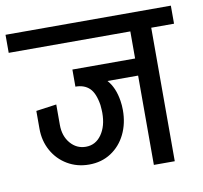

<svg xmlns="http://www.w3.org/2000/svg" viewBox="-108 -717 843 796"><g transform="rotate(-10 313.0 -319.0)"><path d="M661 -562H565V0H477V-376H348Q378 -343 387 -285Q390 -266 390 -246Q390 -190 368 -145Q346 -100 306 -74Q266 -48 214 -48H213Q163 -48 122.5 -72Q82 -96 59 -137.5Q36 -179 36 -230V-305L122 -317V-231Q122 -184 148 -153.5Q174 -123 213 -123Q254 -123 279 -158.5Q304 -194 304 -250Q304 -261 302 -283Q294 -334 272 -355Q250 -376 213 -376V-448H477V-562H-35V-638H661Z"/></g></svg>

Font: Akshar
Style: Regular
Weight: 400
Designer: Tall Chai
Foundry: Tall Chai
Version: Version 1.000